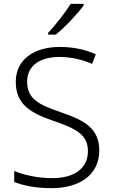

<svg xmlns="http://www.w3.org/2000/svg" viewBox="-20 -1019 586 998"><path d="M415 -991V-999H347C321 -955 267 -887 230 -848V-839H270C320 -879 385 -950 415 -991ZM496 -237C496 -352 419 -394 292 -437C183 -475 121 -504 121 -595C121 -679 190 -723 288 -723C345 -723 403 -711 459 -687L478 -737C422 -762 360 -775 290 -775C159 -775 62 -711 62 -594C62 -479 135 -433 254 -392C380 -349 437 -318 437 -233C437 -140 361 -93 252 -93C173 -93 104 -110 54 -130V-73C100 -55 163 -41 249 -41C392 -41 496 -109 496 -237Z"/></svg>

Font: Noto Sans Tamil UI Light
Style: Regular
Weight: 300
Designer: Jelle Bosma - Monotype Design Team
Foundry: Monotype Imaging Inc.
Version: Version 2.004